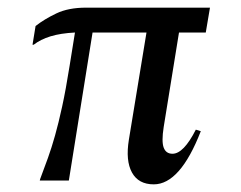

<svg xmlns="http://www.w3.org/2000/svg" viewBox="-20 -472 629 502"><path d="M85 -4Q96 -33 105.5 -59.5Q115 -86 124 -118Q133 -150 142.5 -193.5Q152 -237 162 -300L176 -387Q138 -385 112 -377Q86 -369 68 -355H65L73 -404Q96 -422 127.5 -437Q159 -452 205 -452H529L518 -387H448L408 -140Q402 -102 408 -86Q414 -70 431 -70Q460 -70 492 -133L505 -129Q451 10 382 10Q342 10 325 -21Q308 -52 317 -107L363 -387H222L160 0H84Z"/></svg>

Font: Spectral Medium
Style: Italic
Weight: 500
Italic angle: -10°
Designer: Jean-Baptiste Levee
Foundry: Production Type
Version: Version 2.001